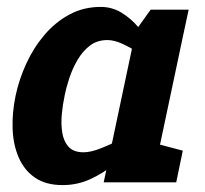

<svg xmlns="http://www.w3.org/2000/svg" viewBox="-20 -528 595 556"><path d="M373.3 -440 511.3 -430 420.3 0H280.3ZM373.3 -440 416.3 -500H526.3L511.3 -430ZM397.7 -163.3 407.7 -160Q407.7 -160 395.8 -143Q384 -126 361.8 -101Q339.7 -76 309 -51Q278.3 -26 241 -9Q203.7 8 161.7 8L222.3 -87Q242.7 -87 272 -98.5Q301.3 -110 330.2 -125.2Q359 -140.3 378.3 -151.8Q397.7 -163.3 397.7 -163.3ZM434.3 -336.7Q434.3 -336.7 419.8 -348.2Q405.3 -359.7 382.8 -374.3Q360.3 -389 335.8 -400.5Q311.3 -412 291 -412L271.7 -508Q304.7 -508 332.3 -491Q360 -474 380.8 -449Q401.7 -424 416.3 -399Q431 -374 438.3 -357Q445.7 -340 445.7 -340ZM291 -412Q261.7 -412 240.7 -396.2Q219.7 -380.3 204.8 -355Q190 -329.7 180.8 -302Q171.7 -274.3 167 -250Q161.7 -225.7 159 -197.5Q156.3 -169.3 160.3 -144Q164.3 -118.7 178.7 -102.8Q193 -87 222.3 -87L161.7 8Q112 8 80.7 -14Q49.3 -36 33.7 -73Q18 -110 16.5 -156Q15 -202 25 -250Q35 -298 56.2 -344Q77.3 -390 108.8 -427Q140.3 -464 181.2 -486Q222 -508 271.7 -508ZM410.3 0 409 -118.3 509.3 -91.7 490.3 0Z"/></svg>

Font: Epunda Slab Light
Style: Italic
Weight: 300
Italic angle: -12°
Designer: Simon Atzbach
Foundry: typofactur
Version: Version 1.102